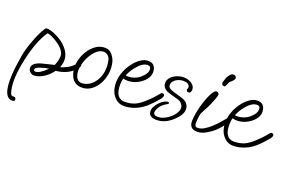

<svg xmlns="http://www.w3.org/2000/svg" viewBox="-97 -862 2271 1496"><g transform="rotate(20 1039.0 -114.5)"><path d="M72 276Q25 276 9 209Q-11 121 22 -71Q27 -103 37 -138Q47 -173 62 -212Q77 -254 92.5 -285Q108 -316 121 -335Q125 -341 129 -343Q133 -345 136 -345Q162 -345 198.5 -330Q235 -315 267 -292Q295 -272 316.5 -244Q338 -216 345 -186Q350 -164 347 -141.5Q344 -119 335 -97Q359 -102 392.5 -120Q426 -138 457 -175Q460 -179 467 -179Q482 -179 484 -167Q486 -162 483 -154.5Q480 -147 472 -136Q413 -68 312 -58Q300 -42 286 -27.5Q272 -13 256 -1Q206 34 165 34Q148 34 134.5 23Q121 12 118 -2Q107 -48 181 -72Q209 -80 236.5 -86Q264 -92 290 -99Q303 -130 307 -153Q311 -176 308 -192Q295 -245 205 -293Q170 -312 152 -311Q91 -221 55 -59Q18 108 40 204Q45 227 51 235Q57 243 67 243Q70 243 72 242.5Q74 242 76 242Q89 242 93 258Q97 276 72 276ZM164 2Q201 2 258 -56Q243 -54 229 -51Q215 -48 190 -40Q148 -27 152 -7Q154 2 164 2Z M547 -5Q466 -5 445 -96Q435 -138 444.5 -184Q454 -230 478 -269.5Q502 -309 536.5 -334Q571 -359 613 -359Q650 -359 673.5 -331Q697 -303 705 -269Q715 -224 708 -177.5Q701 -131 679 -92Q657 -53 623.5 -29Q590 -5 547 -5ZM538 -37Q544 -37 545 -38Q583 -43 610.5 -66Q638 -89 655 -123.5Q672 -158 675.5 -198Q679 -238 670 -277Q665 -300 649 -313Q633 -326 613 -326Q584 -326 557 -302Q530 -278 510 -241Q490 -204 481.5 -163.5Q473 -123 480 -91Q492 -37 538 -37Z M904 18Q862 18 831.5 -11Q801 -40 791 -82Q774 -154 805 -230Q813 -251 825.5 -271.5Q838 -292 853 -311Q877 -340 905.5 -359Q934 -378 965 -378Q1016 -378 1027 -330Q1041 -270 982 -221Q927 -177 864 -177Q853 -177 844 -178.5Q835 -180 828 -182Q822 -163 821 -133Q820 -103 825 -81Q841 -15 899 -15Q946 -15 984 -31.5Q1022 -48 1069 -94Q1099 -122 1113 -139Q1127 -156 1144 -175Q1149 -179 1154 -179Q1159 -179 1164.5 -176Q1170 -173 1171 -167Q1174 -156 1159 -136Q1145 -120 1130 -102.5Q1115 -85 1082 -54Q1045 -20 997.5 -1Q950 18 904 18ZM851 -209Q883 -209 909.5 -219Q936 -229 958 -248Q1006 -291 997 -329Q993 -346 972 -346Q932 -346 890 -297Q870 -273 858 -253.5Q846 -234 837 -211Q844 -209 851 -209Z M1180 33Q1124 33 1115 -4Q1110 -27 1121 -50Q1132 -73 1150.5 -92Q1169 -111 1187 -121Q1192 -124 1202 -127Q1212 -130 1219 -130Q1227 -130 1228 -124Q1230 -119 1220 -113Q1179 -91 1160.5 -60.5Q1142 -30 1146 -11Q1151 7 1182 7Q1208 7 1235.5 -6Q1263 -19 1285.5 -40Q1308 -61 1320.5 -85Q1333 -109 1328 -131Q1324 -146 1312 -158Q1300 -170 1277 -176L1207 -196Q1180 -204 1166 -217Q1152 -230 1148 -246Q1141 -276 1158 -300Q1175 -324 1206 -338Q1237 -352 1269 -352Q1301 -352 1328.5 -336.5Q1356 -321 1362 -295Q1365 -280 1359.5 -267Q1354 -254 1343 -254Q1326 -254 1323 -268Q1322 -273 1326 -280.5Q1330 -288 1328 -295Q1321 -325 1275 -325Q1250 -325 1228 -314.5Q1206 -304 1194 -287Q1182 -270 1186 -250Q1191 -230 1234 -218L1302 -198Q1333 -189 1348 -173.5Q1363 -158 1367 -139Q1377 -94 1333 -46Q1263 33 1180 33Z M1586 -394Q1569 -394 1565 -411Q1564 -416 1568 -429.5Q1572 -443 1577.5 -457Q1583 -471 1587 -476Q1600 -495 1608 -500Q1616 -505 1624 -505Q1645 -505 1650 -486Q1651 -479 1645 -469.5Q1639 -460 1630 -452Q1616 -442 1613 -436L1598 -405Q1598 -401 1595.5 -397.5Q1593 -394 1586 -394ZM1510 11Q1482 11 1466.5 0Q1451 -11 1446 -33Q1442 -54 1446.5 -90.5Q1451 -127 1461.5 -169Q1472 -211 1486.5 -249Q1501 -287 1516.5 -311.5Q1532 -336 1545 -336Q1563 -336 1567 -320Q1569 -310 1558.5 -282Q1548 -254 1535 -224Q1530 -213 1520.5 -194Q1511 -175 1501.5 -158.5Q1492 -142 1490 -136Q1483 -121 1480 -87Q1476 -53 1480 -35Q1482 -27 1486.5 -23Q1491 -19 1504 -19Q1529 -19 1556 -35Q1583 -51 1609.5 -75.5Q1636 -100 1658.5 -126Q1681 -152 1697 -171Q1700 -175 1708 -175Q1723 -175 1725 -163Q1728 -152 1717 -138Q1696 -111 1678 -90Q1660 -69 1643 -53Q1615 -29 1580 -9Q1545 11 1510 11Z M1810 18Q1768 18 1737.5 -11Q1707 -40 1697 -82Q1680 -154 1711 -230Q1719 -251 1731.5 -271.5Q1744 -292 1759 -311Q1783 -340 1811.5 -359Q1840 -378 1871 -378Q1922 -378 1933 -330Q1947 -270 1888 -221Q1833 -177 1770 -177Q1759 -177 1750 -178.5Q1741 -180 1734 -182Q1728 -163 1727 -133Q1726 -103 1731 -81Q1747 -15 1805 -15Q1852 -15 1890 -31.5Q1928 -48 1975 -94Q2005 -122 2019 -139Q2033 -156 2050 -175Q2055 -179 2060 -179Q2065 -179 2070.5 -176Q2076 -173 2077 -167Q2080 -156 2065 -136Q2051 -120 2036 -102.5Q2021 -85 1988 -54Q1951 -20 1903.5 -1Q1856 18 1810 18ZM1757 -209Q1789 -209 1815.5 -219Q1842 -229 1864 -248Q1912 -291 1903 -329Q1899 -346 1878 -346Q1838 -346 1796 -297Q1776 -273 1764 -253.5Q1752 -234 1743 -211Q1750 -209 1757 -209Z"/></g></svg>

Font: Oooh Baby
Style: Normal
Weight: 400
Designer: Robert E. Leuschke
Foundry: Robert E. Leuschke
Version: Version 1.011; ttfautohint (v1.8.3)